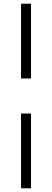

<svg xmlns="http://www.w3.org/2000/svg" viewBox="-20 -755 282 1040"><path d="M148 -330H94V-735H148ZM94 265V-140H148V265Z"/></svg>

Font: Newsreader Text
Style: Regular
Weight: 400
Designer: Hugues Gentile
Foundry: Production Type
Version: Version 1.002